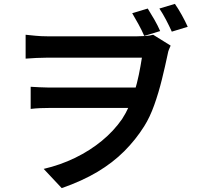

<svg xmlns="http://www.w3.org/2000/svg" viewBox="-20 -885 1040 989"><path d="M741 -841Q758 -814 775.5 -783.5Q793 -753 805 -725L723 -700Q710 -730 694 -759Q678 -788 661 -817ZM881 -865Q899 -839 916.5 -807.5Q934 -776 947 -747L865 -722Q851 -753 835 -783.5Q819 -814 801 -841ZM112 -706Q132 -704 161.5 -701Q191 -698 223 -698Q240 -698 276 -698Q312 -698 359.5 -698Q407 -698 458.5 -698Q510 -698 557 -698Q604 -698 638.5 -698Q673 -698 687 -698Q708 -698 729.5 -699.5Q751 -701 769 -706L859 -650Q855 -641 850.5 -630.5Q846 -620 844 -607Q831 -545 814 -476Q797 -407 774.5 -344Q752 -281 723 -235Q679 -165 620 -106Q561 -47 482.5 0Q404 47 298 84L205 -15Q291 -35 367 -72Q443 -109 504.5 -159.5Q566 -210 609 -272Q628 -301 644.5 -337.5Q661 -374 673.5 -415Q686 -456 695 -499.5Q704 -543 711 -588Q696 -588 659 -588Q622 -588 572.5 -588Q523 -588 469 -588Q415 -588 365 -588Q315 -588 277.5 -588Q240 -588 224 -588Q198 -588 168 -586.5Q138 -585 112 -583ZM710 -329Q691 -329 653.5 -329Q616 -329 569 -329Q522 -329 472 -329Q422 -329 375.5 -329Q329 -329 292.5 -329Q256 -329 237 -329Q211 -329 187.5 -328Q164 -327 138 -324V-438Q160 -437 185 -435.5Q210 -434 233 -434Q253 -434 291 -434Q329 -434 377.5 -434Q426 -434 477.5 -434Q529 -434 577 -434Q625 -434 662 -434Q699 -434 717 -434Z"/></svg>

Font: Noto Sans HK SemiBold
Style: Regular
Weight: 600
Version: Version 2.004-H2;hotconv 1.0.118;makeotfexe 2.5.65603